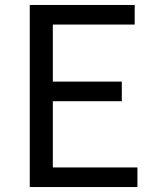

<svg xmlns="http://www.w3.org/2000/svg" viewBox="-20 -754 628 774"><path d="M100 0H534V-79H193V-346H471V-425H193V-655H523V-734H100Z"/></svg>

Font: Noto Sans JP
Style: Regular
Weight: 400
Designer: Ryoko NISHIZUKA  (kana, bopomofo & ideographs); Paul D. Hunt (Latin, Greek & Cyrillic); Sandoll Communications , Soo-you
Foundry: Adobe
Version: Version 2.002;hotconv 1.0.116;makeotfexe 2.5.65601